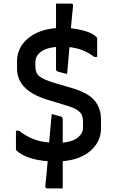

<svg xmlns="http://www.w3.org/2000/svg" viewBox="-20 -873 640 1059"><path d="M265 -244Q278 -240 293 -236.5Q308 -233 315 -231Q326 -228 326 -215V-86Q382 -92 410 -115Q438 -138 438 -170V-199Q438 -223 431 -239Q424 -255 403 -268Q382 -281 340 -293L244 -322Q179 -342 142 -369Q105 -396 89.5 -427.5Q74 -459 74 -491V-535Q74 -609 132.5 -659.5Q191 -710 289 -718V-853H373Q384 -853 383 -840Q380 -818 377.5 -786Q375 -754 371 -717Q418 -712 455.5 -700Q493 -688 513 -668Q516 -665 516 -660V-559H500Q441 -605 363 -613Q360 -573 356.5 -535Q353 -497 350 -465Q337 -468 321.5 -472Q306 -476 300 -478Q289 -480 289 -491V-614Q233 -609 204 -586Q175 -563 175 -530V-506Q175 -471 197 -452.5Q219 -434 282 -415L378 -387Q468 -360 502.5 -317.5Q537 -275 537 -215V-165Q537 -92 480 -42Q423 8 326 16V166H240Q229 166 230 152Q233 129 236 93.5Q239 58 243 16Q186 12 140.5 -3.5Q95 -19 71 -43Q68 -46 68 -52V-152H85Q122 -123 161.5 -107Q201 -91 251 -87Q255 -129 258.5 -170Q262 -211 265 -244Z"/></svg>

Font: Recursive Sn Lnr St Med
Style: Regular
Weight: 500
Version: Version 1.085;hotconv 1.1.0;makeotfexe 2.6.0; ttfautohint (v